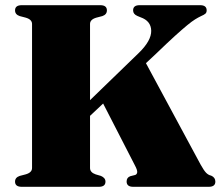

<svg xmlns="http://www.w3.org/2000/svg" viewBox="-20 -720 854 740"><path d="M327 -72.5Q327 -55.5 348.5 -48L369 -42Q386.5 -34.5 386.5 -20Q386.5 0 361 0H64Q38 0 38 -20Q38 -36 56 -42L79 -48Q103.5 -55 103.5 -72.5V-627.5Q103.5 -645 79 -652L56 -658Q38 -664 38 -680Q38 -700 64 -700H366.5Q392 -700 392 -680Q392 -664 374.5 -658L351.5 -652Q327 -645 327 -627.5V-334L515.5 -516.5Q563.5 -563.5 562.8 -601.5Q562 -639.5 521.5 -653.5L509.5 -658.5Q493 -665.5 493 -680Q493 -700 518 -700H751.5Q776.5 -700 776.5 -680Q776.5 -672 771.8 -667.5Q767 -663 754 -657.5Q743.5 -652.5 731.8 -645.2Q720 -638 701.8 -623Q683.5 -608 654.5 -581.8Q625.5 -555.5 581 -512.5L542.5 -476.5L753 -86Q765.5 -63.5 774 -54.5Q782.5 -45.5 794 -43Q810 -36 810 -20Q810 0 784.5 0H493.5Q468 0 468 -20.5Q468 -36 482.5 -41L500.5 -45.5Q507.5 -47.5 508.8 -55.8Q510 -64 499.5 -83.5L377.5 -321L327 -273.5Z"/></svg>

Font: Fraunces 72pt Black
Style: Regular
Weight: 900
Version: Version 1.000;[0bf87f6ff]